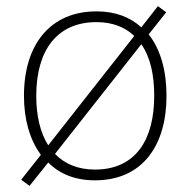

<svg xmlns="http://www.w3.org/2000/svg" viewBox="-20 -577 621 625"><path d="M522 -265C522 -346 503 -416 464 -465L521 -537L494 -557L440 -488C404 -521 356 -540 294 -540C146 -540 58 -435 58 -265C58 -188 77 -122 113 -73L49 8L76 28L137 -48C174 -11 224 10 289 10C445 10 522 -105 522 -265ZM98 -265C98 -415 167 -505 294 -505C347 -505 388 -488 417 -460L137 -104C111 -145 98 -200 98 -265ZM482 -265C482 -124 423 -25 289 -25C233 -25 190 -44 159 -76L440 -433C470 -390 482 -332 482 -265Z"/></svg>

Font: Noto Sans Tamil ExtraLight
Style: Regular
Weight: 200
Designer: Jelle Bosma - Monotype Design Team
Foundry: Monotype Imaging Inc.
Version: Version 2.004